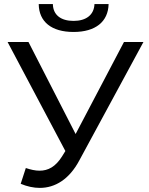

<svg xmlns="http://www.w3.org/2000/svg" viewBox="-20 -905 729 937"><path d="M119 -700H17L299 -168L283 -142C251 -91 215 -72 173 -72C152 -72 130 -77 106 -85L81 -8C112 5 144 12 174 12C249 12 318 -30 367 -122L680 -700H585L349 -251ZM339 -749C446 -749 508 -799 510 -885H441C439 -832 400 -803 339 -803C277 -803 239 -832 238 -885H169C170 -799 231 -749 339 -749Z"/></svg>

Font: Montserrat-Alt1 Med
Style: Regular
Weight: 500
Designer: Differentunic
Foundry: Differentunic
Version: Version 7.222